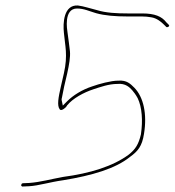

<svg xmlns="http://www.w3.org/2000/svg" viewBox="-20 -696 637 700"><path d="M57 -20C57 -19 60 -16 61 -16H62L86 -17C121 -19 161 -32 211 -39C315 -56 401 -81 454 -124C483 -145 498 -163 505 -208C517 -281 503 -342 470 -376C455 -391 442 -404 412 -402H411C385 -402 341 -390 316 -381C279 -369 246 -348 225 -327L209 -311L205 -330C204 -334 205 -337 206 -341C208 -352 211 -366 214 -381L225 -428C232 -460 237 -488 235 -509C233 -531 229 -553 226 -579C225 -586 211 -665 261 -665C286 -665 306 -655 330 -648C362 -639 401 -636 444 -636H497C510 -636 519 -635 531 -633C552 -630 569 -615 578 -606L587 -597H590C592 -597 596 -599 597 -602C597 -602 596 -605 595 -606L586 -615C570 -636 544 -647 499 -647H446C406 -647 366 -649 334 -659C309 -665 287 -673 264 -676C212 -679 209 -612 213 -576C217 -529 228 -496 213 -429L202 -381C193 -341 187 -311 198 -297C203 -290 219 -302 224 -310V-312H225C245 -337 285 -359 322 -371C344 -378 376 -390 408 -390C438 -393 453 -377 462 -367C468 -360 475 -351 482 -338C498 -305 501 -255 494 -208V-207C485 -169 474 -152 449 -132C392 -90 309 -64 210 -51C166 -43 127 -32 87 -29L64 -28C59 -27 59 -27 57 -20ZM205 -341H206ZM210 -51H211ZM210 -39H211ZM594 -603Z"/></svg>

Font: Stray Cat
Style: HlExtObl
Weight: 100
Version: Version 1.0